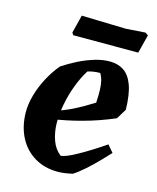

<svg xmlns="http://www.w3.org/2000/svg" viewBox="-99 -691 633 773"><g transform="rotate(15 217.5 -304.5)"><path d="M214.2 12Q160.2 12 118.7 -12.5Q77.2 -37 53.8 -81.1Q30.3 -125.3 28.9 -183.9Q28.4 -220 39.5 -259.1Q50.6 -298.3 70.6 -335.1Q90.5 -372 114.3 -399.9Q142.9 -418.9 174.9 -435.1Q207 -451.2 240.3 -461.4Q273.7 -471.5 303.4 -471.5Q337.3 -471.5 361.8 -455.5Q386.2 -439.5 400.1 -402.4Q414 -365.3 415.5 -300.1L389.8 -257.9Q324.2 -229.9 259.5 -212.5Q194.9 -195 133.1 -186.3L133.5 -220Q175.6 -232.7 213.1 -251.5Q250.6 -270.3 292.8 -297.1Q294.7 -328.8 293.9 -350.4Q293.2 -372.1 289.4 -387.6Q285.7 -403.1 277.6 -416.6Q265.6 -416.6 251.8 -414.8Q237.9 -413 226 -408.9Q207.3 -379.7 191.7 -339.2Q176.2 -298.6 167.9 -255.2Q159.7 -211.8 160.6 -173.4Q161.6 -136.4 173.3 -104.4Q185 -72.4 210.1 -53.2Q230 -55.8 261.7 -72.5Q293.4 -89.1 326.7 -110Q360.1 -130.9 383.9 -147.4L408.7 -118.3Q394.3 -102.8 371.5 -79.1Q348.7 -55.4 323.2 -32.7Q297.7 -9.9 276.2 3.8Q260.6 7.4 245 9.7Q229.4 12 214.2 12ZM133.5 -535.3 127.1 -544.8 146.1 -620.3Q174.9 -619.3 209.4 -618.5Q244 -617.8 276.4 -616.8Q308.8 -615.8 330.7 -615.3L411.8 -620.8L423.7 -612.3L404.2 -535.3Z"/></g></svg>

Font: Labrada
Style: Italic
Weight: 400
Italic angle: -7°
Designer: Mercedes Jáuregui
Foundry: Omnibus-Type Team
Version: Version 1.000